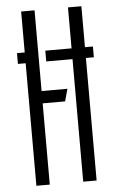

<svg xmlns="http://www.w3.org/2000/svg" viewBox="-56 -839 538 878"><g transform="rotate(-5 213.5 -400.0)"><path d="M75 0V-562.5H39.5V-612H75V-800H136.5V-429.5H255L239.5 -373H136.5V0ZM290 0V-562.5H169.5V-612H290V-800H351.5V-612H388V-562.5H351.5V0Z"/></g></svg>

Font: Big Shoulders Stencil Text Light
Style: Regular
Weight: 300
Designer: Patric King
Foundry: XO Type Co
Version: Version 1.000